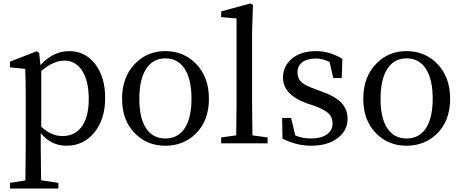

<svg xmlns="http://www.w3.org/2000/svg" viewBox="-20 -830 2676 1112"><path d="M38 262V229L127 215Q129 91 129 31V-287Q129 -365 126 -431L38 -440V-473L192 -533L207 -523L214 -453Q288 -534 381 -534Q471 -534 529 -462Q589 -386 589 -263Q589 -138 525 -61Q463 14 365 14Q276 14 216 -59V28Q216 90 218 214L318 229V262ZM342 -42Q410 -42 450 -92Q494 -148 494 -255.5Q494 -363 455 -422Q417 -479 353 -479Q290 -479 219 -419V-96Q277 -42 342 -42Z M764 -55Q687 -130 687 -258.5Q687 -387 765 -464Q835 -534 938 -534Q1041 -534 1112 -464Q1190 -387 1190 -258Q1190 -129 1112 -54Q1041 14 937.5 14Q834 14 764 -55ZM1049 -86Q1089 -146 1089 -258Q1089 -371 1049.5 -431.5Q1010 -492 938 -492Q866 -492 826.5 -431.5Q787 -371 787 -258Q787 -146 826 -87Q865 -28 937.5 -28Q1010 -28 1049 -86Z M1261 0V-34L1348 -46Q1350 -166 1350 -230V-723L1261 -731V-764L1430 -810L1445 -802L1440 -646V-230Q1440 -166 1442 -46L1530 -34V0Z M1781 14Q1698 14 1616 -27L1614 -147H1666L1690 -46Q1729 -28 1780 -28Q1842 -28 1875 -53Q1906 -75 1906 -116Q1906 -151 1882 -174Q1859 -195 1804 -216L1753 -233Q1619 -283 1619 -381Q1619 -445 1668 -488Q1721 -534 1810 -534Q1889 -534 1963 -489L1959 -378H1910L1889 -471Q1849 -491 1810 -491Q1759 -491 1730 -469Q1703 -448 1703 -411Q1703 -375 1726 -354Q1747 -335 1805 -314L1843 -300Q1922 -272 1959 -233Q1993 -195 1993 -142Q1993 -76 1939 -33Q1881 14 1781 14Z M2161 -55Q2084 -130 2084 -258.5Q2084 -387 2162 -464Q2232 -534 2335 -534Q2438 -534 2509 -464Q2587 -387 2587 -258Q2587 -129 2509 -54Q2438 14 2334.5 14Q2231 14 2161 -55ZM2446 -86Q2486 -146 2486 -258Q2486 -371 2446.5 -431.5Q2407 -492 2335 -492Q2263 -492 2223.5 -431.5Q2184 -371 2184 -258Q2184 -146 2223 -87Q2262 -28 2334.5 -28Q2407 -28 2446 -86Z"/></svg>

Font: GenRyuMin TW M
Style: Regular
Weight: 500
Version: Version 1.501;PS 1;hotconv 16.6.51;makeotf.lib2.5.65220